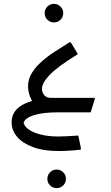

<svg xmlns="http://www.w3.org/2000/svg" viewBox="-20 -581 575 993"><path d="M157 -40Q125 -89 125 -134Q125 -172 145 -204Q165 -236 197 -264Q229 -292 266.5 -316Q304 -340 339 -362H346L383 -301Q327 -267 291 -240Q255 -213 234.5 -191Q214 -169 205.5 -152Q197 -135 197 -122Q197 -103 209 -89Q221 -75 241 -75ZM192 0V-75H470V-68L449 0ZM282 200Q205 200 151 180Q97 160 68.5 126.5Q40 93 40 52Q40 -12 105.5 -43.5Q171 -75 279 -75V0Q201 0 155.5 14.5Q110 29 102 54Q110 85 160 105Q210 125 280 125Q301 125 329 123.5Q357 122 385 120L398 183V193Q378 195 356.5 197Q335 199 316 199.5Q297 200 282 200ZM259 -465Q239 -465 225 -479Q211 -493 211 -513Q211 -533 225 -547Q239 -561 259 -561Q279 -561 293 -547Q307 -533 307 -513Q307 -493 293 -479Q279 -465 259 -465ZM273 392Q253 392 239 378Q225 364 225 344Q225 324 239 310Q253 296 273 296Q293 296 307 310Q321 324 321 344Q321 364 307 378Q293 392 273 392Z"/></svg>

Font: Fustat
Style: Regular
Weight: 400
Designer: Mohamed Gaber, Khaled Hosny, Laura Garcia Mut
Foundry: Kief Type Foundry, Alif Type Foundry, Hard Type Foundry
Version: Version 1.007